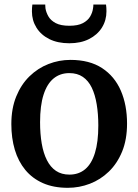

<svg xmlns="http://www.w3.org/2000/svg" viewBox="-20 -842 628 872"><path d="M31.5 -278.5Q31.5 -349.5 53.8 -404Q76 -458.5 114 -495.5Q152 -532.5 200 -551.2Q248 -570 300 -570Q386.5 -570 443.5 -532.8Q500.5 -495.5 528.8 -430.2Q557 -365 557 -280.5Q557 -208.5 534.8 -154Q512.5 -99.5 474.5 -62.8Q436.5 -26 388.2 -7.5Q340 11 288 11Q223.5 11 175.2 -10.2Q127 -31.5 95 -70.2Q63 -109 47.2 -162Q31.5 -215 31.5 -278.5ZM295.5 -49Q337.5 -49 366.8 -73.5Q396 -98 411.2 -147.5Q426.5 -197 426.5 -272Q426.5 -324.5 419.2 -368.2Q412 -412 396.8 -443.8Q381.5 -475.5 356.2 -492.8Q331 -510 295 -510Q253 -510 223.2 -485.5Q193.5 -461 177.8 -411.8Q162 -362.5 162 -287Q162 -234 169.5 -190.2Q177 -146.5 193 -114.8Q209 -83 234.2 -66Q259.5 -49 295.5 -49ZM295 -645.5Q242 -645.5 204 -664.5Q166 -683.5 145.5 -716.5Q125 -749.5 125 -790Q125 -797.5 125.5 -806.8Q126 -816 127 -821.5H185.5Q185.5 -818.5 185.8 -814Q186 -809.5 186.5 -804Q189.5 -785.5 200 -767.2Q210.5 -749 233.2 -737Q256 -725 295 -725Q334 -725 356.5 -737Q379 -749 389.5 -767Q400 -785 402.5 -804Q403.5 -809 403.8 -813.8Q404 -818.5 404 -821.5H461.5Q462.5 -816 463 -807Q463.5 -798 463.5 -790.5Q463.5 -749.5 442.8 -716.5Q422 -683.5 384.2 -664.5Q346.5 -645.5 295 -645.5Z"/></svg>

Font: Merriweather SemiBold
Style: Regular
Weight: 600
Version: Version 2.100